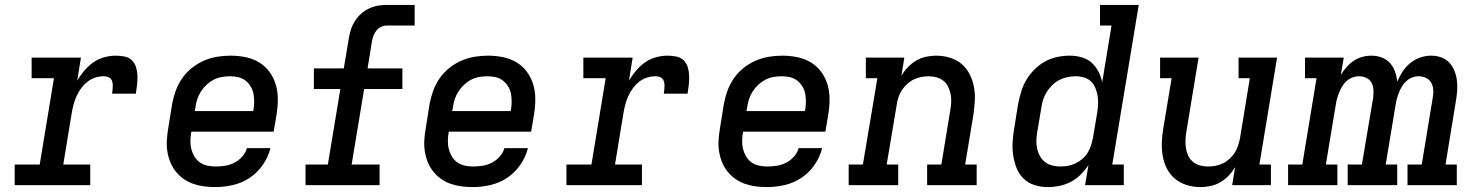

<svg xmlns="http://www.w3.org/2000/svg" viewBox="-20 -755 6040 783"><path d="M40 0V-84H142L200 -436H109V-520H310L295 -426Q307 -447 323.5 -466.5Q340 -486 360.5 -500.5Q381 -515 405 -521.5Q429 -528 452 -528Q470 -528 488 -524.5Q506 -521 518 -509Q530 -497 535 -480.5Q540 -464 540.5 -445.5Q541 -427 539 -409Q537 -391 534 -373H437Q438 -381 439 -389Q440 -397 440 -405.5Q440 -414 438 -421.5Q436 -429 431 -434.5Q426 -440 418 -442Q410 -444 402 -444Q385 -444 368 -438.5Q351 -433 336.5 -421.5Q322 -410 311 -395Q300 -380 292.5 -363.5Q285 -347 280.5 -330.5Q276 -314 273 -297L238 -84H348V0Z M859 8Q835 8 812 5Q789 2 767.5 -5.5Q746 -13 728 -26Q710 -39 696.5 -56Q683 -73 674.5 -94Q666 -115 662.5 -137.5Q659 -160 660.5 -184Q662 -208 666 -231L682 -331Q687 -358 696.5 -384.5Q706 -411 722.5 -435Q739 -459 762 -477.5Q785 -496 811.5 -507.5Q838 -519 865.5 -523.5Q893 -528 920 -528Q951 -528 981 -522Q1011 -516 1036 -501Q1061 -486 1078.5 -462.5Q1096 -439 1104.5 -410.5Q1113 -382 1113 -351Q1113 -320 1108 -289L1096 -218H760V-217Q757 -200 756.5 -182Q756 -164 760 -148Q764 -132 772.5 -117.5Q781 -103 794 -93.5Q807 -84 824 -80Q841 -76 859 -76Q878 -76 897.5 -79Q917 -82 935 -91Q953 -100 967.5 -116Q982 -132 987 -151H1083Q1074 -115 1052 -83Q1030 -51 998.5 -30Q967 -9 930.5 -0.5Q894 8 859 8ZM1013 -302V-303Q1016 -320 1016.5 -337.5Q1017 -355 1014 -371.5Q1011 -388 1002.5 -402Q994 -416 981.5 -426Q969 -436 952.5 -440Q936 -444 918 -444Q901 -444 884 -441Q867 -438 851.5 -430Q836 -422 822.5 -409.5Q809 -397 799.5 -382Q790 -367 784.5 -350.5Q779 -334 777 -317L774 -302Z M1226 0V-84H1317L1368 -392H1260V-476H1382L1403 -601Q1406 -619 1412 -637Q1418 -655 1428.5 -671Q1439 -687 1454 -700Q1469 -713 1486.5 -721Q1504 -729 1522.5 -732Q1541 -735 1559 -735H1671V-651H1559Q1547 -651 1535.5 -646Q1524 -641 1516 -631.5Q1508 -622 1503.5 -610.5Q1499 -599 1497 -587L1479 -476H1621V-392H1465L1414 -84H1528V0Z M1909 8Q1885 8 1862 5Q1839 2 1817.5 -5.5Q1796 -13 1778 -26Q1760 -39 1746.5 -56Q1733 -73 1724.5 -94Q1716 -115 1712.5 -137.5Q1709 -160 1710.5 -184Q1712 -208 1716 -231L1732 -331Q1737 -358 1746.5 -384.5Q1756 -411 1772.5 -435Q1789 -459 1812 -477.5Q1835 -496 1861.5 -507.5Q1888 -519 1915.5 -523.5Q1943 -528 1970 -528Q2001 -528 2031 -522Q2061 -516 2086 -501Q2111 -486 2128.5 -462.5Q2146 -439 2154.5 -410.5Q2163 -382 2163 -351Q2163 -320 2158 -289L2146 -218H1810V-217Q1807 -200 1806.5 -182Q1806 -164 1810 -148Q1814 -132 1822.5 -117.5Q1831 -103 1844 -93.5Q1857 -84 1874 -80Q1891 -76 1909 -76Q1928 -76 1947.5 -79Q1967 -82 1985 -91Q2003 -100 2017.5 -116Q2032 -132 2037 -151H2133Q2124 -115 2102 -83Q2080 -51 2048.5 -30Q2017 -9 1980.5 -0.5Q1944 8 1909 8ZM2063 -302V-303Q2066 -320 2066.5 -337.5Q2067 -355 2064 -371.5Q2061 -388 2052.5 -402Q2044 -416 2031.5 -426Q2019 -436 2002.5 -440Q1986 -444 1968 -444Q1951 -444 1934 -441Q1917 -438 1901.5 -430Q1886 -422 1872.5 -409.5Q1859 -397 1849.5 -382Q1840 -367 1834.5 -350.5Q1829 -334 1827 -317L1824 -302Z M2290 0V-84H2392L2450 -436H2359V-520H2560L2545 -426Q2557 -447 2573.5 -466.5Q2590 -486 2610.5 -500.5Q2631 -515 2655 -521.5Q2679 -528 2702 -528Q2720 -528 2738 -524.5Q2756 -521 2768 -509Q2780 -497 2785 -480.5Q2790 -464 2790.5 -445.5Q2791 -427 2789 -409Q2787 -391 2784 -373H2687Q2688 -381 2689 -389Q2690 -397 2690 -405.5Q2690 -414 2688 -421.5Q2686 -429 2681 -434.5Q2676 -440 2668 -442Q2660 -444 2652 -444Q2635 -444 2618 -438.5Q2601 -433 2586.5 -421.5Q2572 -410 2561 -395Q2550 -380 2542.5 -363.5Q2535 -347 2530.5 -330.5Q2526 -314 2523 -297L2488 -84H2598V0Z M3109 8Q3085 8 3062 5Q3039 2 3017.5 -5.5Q2996 -13 2978 -26Q2960 -39 2946.5 -56Q2933 -73 2924.5 -94Q2916 -115 2912.5 -137.5Q2909 -160 2910.5 -184Q2912 -208 2916 -231L2932 -331Q2937 -358 2946.5 -384.5Q2956 -411 2972.5 -435Q2989 -459 3012 -477.5Q3035 -496 3061.5 -507.5Q3088 -519 3115.5 -523.5Q3143 -528 3170 -528Q3201 -528 3231 -522Q3261 -516 3286 -501Q3311 -486 3328.5 -462.5Q3346 -439 3354.5 -410.5Q3363 -382 3363 -351Q3363 -320 3358 -289L3346 -218H3010V-217Q3007 -200 3006.5 -182Q3006 -164 3010 -148Q3014 -132 3022.5 -117.5Q3031 -103 3044 -93.5Q3057 -84 3074 -80Q3091 -76 3109 -76Q3128 -76 3147.5 -79Q3167 -82 3185 -91Q3203 -100 3217.5 -116Q3232 -132 3237 -151H3333Q3324 -115 3302 -83Q3280 -51 3248.5 -30Q3217 -9 3180.5 -0.5Q3144 8 3109 8ZM3263 -302V-303Q3266 -320 3266.5 -337.5Q3267 -355 3264 -371.5Q3261 -388 3252.5 -402Q3244 -416 3231.5 -426Q3219 -436 3202.5 -440Q3186 -444 3168 -444Q3151 -444 3134 -441Q3117 -438 3101.5 -430Q3086 -422 3072.5 -409.5Q3059 -397 3049.5 -382Q3040 -367 3034.5 -350.5Q3029 -334 3027 -317L3024 -302Z M3441 0V-84H3499L3558 -436H3511V-520H3668L3656 -446Q3667 -465 3682.5 -481Q3698 -497 3716.5 -508Q3735 -519 3756 -523.5Q3777 -528 3797 -528Q3826 -528 3853 -520Q3880 -512 3900.5 -495Q3921 -478 3933.5 -454Q3946 -430 3951.5 -402.5Q3957 -375 3955.5 -346.5Q3954 -318 3950 -289L3916 -84H3963V0H3761V-84H3819L3855 -303Q3858 -320 3859 -337Q3860 -354 3857 -370Q3854 -386 3847 -400.5Q3840 -415 3828 -425Q3816 -435 3800 -439.5Q3784 -444 3767 -444Q3752 -444 3736.5 -441Q3721 -438 3706.5 -431Q3692 -424 3679.5 -412.5Q3667 -401 3658 -387.5Q3649 -374 3644 -358.5Q3639 -343 3637 -328L3596 -84H3643V0Z M4254 8Q4225 8 4199.5 0Q4174 -8 4155 -26Q4136 -44 4126 -69Q4116 -94 4112 -120.5Q4108 -147 4109.5 -175Q4111 -203 4116 -231L4132 -331Q4137 -356 4144.5 -381Q4152 -406 4165.5 -429Q4179 -452 4198.5 -471.5Q4218 -491 4241.5 -504Q4265 -517 4291 -522.5Q4317 -528 4342 -528Q4367 -528 4390.5 -521.5Q4414 -515 4431 -500Q4448 -485 4459 -464Q4470 -443 4475 -420L4513 -651H4466V-735H4624L4516 -84H4563V0H4405L4419 -82Q4405 -61 4387 -43Q4369 -25 4347 -13.5Q4325 -2 4301 3Q4277 8 4254 8ZM4305 -76Q4321 -76 4336.5 -79Q4352 -82 4366.5 -89Q4381 -96 4394 -107Q4407 -118 4415.5 -132Q4424 -146 4429 -161Q4434 -176 4437 -192L4454 -292Q4457 -310 4458 -327.5Q4459 -345 4456.5 -362Q4454 -379 4447.5 -395Q4441 -411 4429.5 -422.5Q4418 -434 4401 -439Q4384 -444 4367 -444Q4350 -444 4333 -440.5Q4316 -437 4300.5 -429Q4285 -421 4272 -408.5Q4259 -396 4249.5 -381Q4240 -366 4234.5 -350Q4229 -334 4227 -317L4210 -217Q4207 -200 4206.5 -182.5Q4206 -165 4209.5 -149Q4213 -133 4221 -118.5Q4229 -104 4242 -94Q4255 -84 4271.5 -80Q4288 -76 4305 -76Q4305 -76 4305 -76Q4305 -76 4305 -76Z M4876 8Q4848 8 4821 0Q4794 -8 4773 -25Q4752 -42 4739.5 -66Q4727 -90 4722 -117.5Q4717 -145 4718 -173.5Q4719 -202 4724 -231L4758 -436H4711V-520H4868L4818 -217Q4815 -200 4814.5 -183Q4814 -166 4816.5 -150Q4819 -134 4826 -119.5Q4833 -105 4845 -95Q4857 -85 4873 -80.5Q4889 -76 4906 -76Q4922 -76 4937.5 -79Q4953 -82 4967.5 -89Q4982 -96 4994.5 -107.5Q5007 -119 5015.5 -132.5Q5024 -146 5029 -161.5Q5034 -177 5037 -192L5077 -436H5031V-520H5188L5116 -84H5163V0H5005L5017 -74Q5006 -55 4991 -39Q4976 -23 4957 -12Q4938 -1 4917 3.5Q4896 8 4876 8Z M5233 0V-84H5291L5349 -436H5302V-520H5460L5448 -449Q5458 -466 5471 -481Q5484 -496 5500.5 -507Q5517 -518 5535.5 -523Q5554 -528 5573 -528Q5595 -528 5615 -520.5Q5635 -513 5648.5 -498Q5662 -483 5669 -463Q5676 -443 5678 -422Q5687 -443 5700 -463Q5713 -483 5731.5 -498Q5750 -513 5772 -520.5Q5794 -528 5816 -528Q5816 -528 5816 -528Q5816 -528 5816 -528Q5838 -528 5857.5 -521Q5877 -514 5890.5 -499.5Q5904 -485 5911.5 -466Q5919 -447 5921.5 -426.5Q5924 -406 5922.5 -384.5Q5921 -363 5917 -341L5875 -84H5921V0H5720V-84H5778L5823 -357Q5826 -373 5825 -389Q5824 -405 5816.5 -418Q5809 -431 5795 -437.5Q5781 -444 5765 -444Q5752 -444 5739 -439Q5726 -434 5715.5 -424.5Q5705 -415 5697.5 -402.5Q5690 -390 5685 -377.5Q5680 -365 5676.5 -352Q5673 -339 5671 -325L5631 -84H5678V0H5476V-84H5534L5580 -357Q5582 -373 5581 -389Q5580 -405 5573 -418Q5566 -431 5552 -437.5Q5538 -444 5522 -444Q5509 -444 5495.5 -439Q5482 -434 5471.5 -424.5Q5461 -415 5453.5 -402.5Q5446 -390 5441 -377.5Q5436 -365 5432.5 -352Q5429 -339 5427 -325L5387 -84H5434V0Z"/></svg>

Font: Iosevka Etoile Medium Oblique
Style: Regular
Weight: 500
Italic angle: -9°
Designer: Belleve Invis
Foundry: Belleve Invis
Version: Version 15.5.2; ttfautohint (v1.8.4)